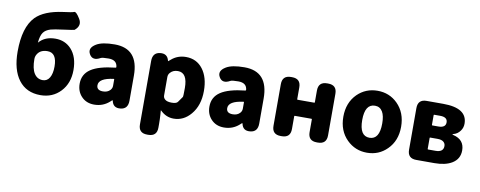

<svg xmlns="http://www.w3.org/2000/svg" viewBox="-79 -1219 4562 1823"><g transform="rotate(10 2202.0 -307.0)"><path d="M331 14Q195 14 121 -83.5Q47 -181 47 -357Q47 -591 147 -695Q228 -777 406 -801Q494 -812 511.5 -820Q529 -828 567 -766Q606 -704 544 -653Q540 -650 442 -637Q350 -625 319 -616Q271 -602 249.5 -571Q228 -540 222 -476Q221 -471 224 -475Q280 -539 381 -539Q474 -539 534 -474Q600 -402 600 -274.5Q600 -147 524 -66.5Q448 14 331 14ZM328 -130Q371 -130 394 -169Q417 -208 417 -276Q417 -409 327 -409Q261 -409 232 -365Q216 -342 216 -314Q216 -222 245.5 -176Q275 -130 328 -130Z M849 14Q772 14 725 -37Q680 -85 680 -159Q680 -250 755 -300Q830 -350 990 -367Q996 -368 996 -374Q990 -441 910 -441Q850 -441 835 -433Q762 -392 729 -449Q696 -506 768 -549Q824 -583 944 -583Q1174 -583 1174 -323V-81Q1174 0 1103 7Q1032 15 1018 -52Q1017 -57 1014.5 -57Q1012 -57 994 -40Q933 14 849 14ZM910 -124Q954 -124 979 -151Q996 -169 996 -193V-255Q996 -260 991 -259Q849 -241 849 -173Q849 -124 910 -124Z M1395 207Q1311 207 1311 123V-488Q1311 -569 1382 -577Q1452 -585 1468 -519Q1469 -514 1470.5 -514Q1472 -514 1491 -531Q1550 -583 1632 -583Q1734 -583 1794 -504.5Q1854 -426 1854 -294Q1854 -154 1780 -67Q1712 14 1615 14Q1542 14 1487 -41Q1483 -45 1483 -40L1486 0Q1489 44 1489 88V123Q1489 207 1405 207ZM1667 -204Q1671 -210 1671 -291Q1671 -438 1579 -438Q1533 -438 1506 -408Q1489 -390 1489 -365V-187Q1489 -165 1506 -150Q1526 -132 1571.5 -132Q1617 -132 1629.5 -150.5Q1642 -169 1667 -204Z M2100 14Q2023 14 1976 -37Q1931 -85 1931 -159Q1931 -250 2006 -300Q2081 -350 2241 -367Q2247 -368 2247 -374Q2241 -441 2161 -441Q2101 -441 2086 -433Q2013 -392 1980 -449Q1947 -506 2019 -549Q2075 -583 2195 -583Q2425 -583 2425 -323V-81Q2425 0 2354 7Q2283 15 2269 -52Q2268 -57 2265.5 -57Q2263 -57 2245 -40Q2184 14 2100 14ZM2161 -124Q2205 -124 2230 -151Q2247 -169 2247 -193V-255Q2247 -260 2242 -259Q2100 -241 2100 -173Q2100 -124 2161 -124Z M2646 0Q2562 0 2562 -84V-485Q2562 -569 2646 -569H2656Q2740 -569 2740 -485V-372Q2740 -367 2745 -367H2905Q2910 -367 2910 -372V-485Q2910 -569 2994 -569H3004Q3088 -569 3088 -485V-84Q3088 0 3004 0H2994Q2910 0 2910 -84V-207Q2910 -212 2905 -212H2745Q2740 -212 2740 -207V-84Q2740 0 2656 0Z M3285 -65Q3200 -149 3200 -284.5Q3200 -420 3285 -505Q3365 -583 3479 -583Q3593 -583 3672 -505Q3757 -420 3757 -284.5Q3757 -149 3672 -65Q3593 14 3479 14Q3365 14 3285 -65ZM3575 -285Q3575 -358 3552 -397Q3527 -439 3479 -439Q3382 -439 3382 -284.5Q3382 -130 3478.5 -130Q3575 -130 3575 -285Z M3953 0Q3869 0 3869 -84V-485Q3869 -569 3953 -569H4113Q4345 -569 4345 -418Q4345 -379 4323 -349Q4298 -314 4260 -304Q4249 -301 4249 -298.5Q4249 -296 4259 -294Q4367 -268 4367 -164Q4367 -81 4296 -38Q4233 0 4128 0ZM4042 -122Q4042 -117 4047 -117H4119Q4194 -117 4194 -176Q4194 -201 4175 -216.5Q4156 -232 4118 -232H4047Q4042 -232 4042 -227ZM4042 -354Q4042 -349 4047 -349H4104Q4175 -349 4175 -400.5Q4175 -452 4104 -452H4047Q4042 -452 4042 -447Z"/></g></svg>

Font: Resource Han Rounded KR Heavy
Style: Regular
Weight: 900
Designer: Cyano Hao (round all glyphs); Ryoko NISHIZUKA 西塚涼子 (kana, bopomofo & ideographs); Paul D. Hunt (Latin, Greek & Cyrillic)
Foundry: Cyano Hao
Version: 0.990